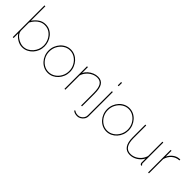

<svg xmlns="http://www.w3.org/2000/svg" viewBox="157 -1841 3122 3122"><g transform="rotate(45 1717.5 -280.0)"><path d="M307 10Q246 10 190.5 -24.5Q135 -59 104 -108V0H84V-730H104V-398Q144 -454 196 -490.5Q248 -527 316 -527Q373 -527 417.5 -503.5Q462 -480 493.5 -440.5Q525 -401 541 -353.5Q557 -306 557 -258Q557 -205 538 -157Q519 -109 485 -71.5Q451 -34 405.5 -12Q360 10 307 10ZM307 -10Q357 -10 399 -31Q441 -52 472 -88Q503 -124 520 -168Q537 -212 537 -258Q537 -322 509 -379Q481 -436 431.5 -471.5Q382 -507 316 -507Q267 -507 226 -485.5Q185 -464 154.5 -430Q124 -396 104 -356V-167Q106 -135 126 -106.5Q146 -78 177 -56.5Q208 -35 242.5 -22.5Q277 -10 307 -10Z M896 10Q845 10 800 -11Q755 -32 721 -69.5Q687 -107 668 -155.5Q649 -204 649 -258Q649 -313 668.5 -361.5Q688 -410 722 -447.5Q756 -485 801 -506Q846 -527 896 -527Q946 -527 991 -506Q1036 -485 1070 -447.5Q1104 -410 1123.5 -361.5Q1143 -313 1143 -258Q1143 -204 1124 -155.5Q1105 -107 1070.5 -69.5Q1036 -32 991.5 -11Q947 10 896 10ZM669 -256Q669 -189 699.5 -133Q730 -77 781.5 -43.5Q833 -10 895 -10Q957 -10 1009 -44Q1061 -78 1092 -135Q1123 -192 1123 -259Q1123 -326 1092 -382.5Q1061 -439 1009.5 -473Q958 -507 896 -507Q835 -507 783 -472.5Q731 -438 700 -381Q669 -324 669 -256Z M1676 0H1656V-289Q1656 -402 1624.5 -454.5Q1593 -507 1523 -507Q1473 -507 1425.5 -483.5Q1378 -460 1343 -419.5Q1308 -379 1293 -328V0H1273V-519H1293V-385Q1315 -427 1351 -459Q1387 -491 1431.5 -509Q1476 -527 1522 -527Q1562 -527 1591 -512.5Q1620 -498 1639 -469Q1658 -440 1667 -395Q1676 -350 1676 -289Z M1733 170Q1704 170 1678.5 162.5Q1653 155 1633 136L1649 124Q1667 140 1689 145Q1711 150 1732 150Q1760 150 1786 135Q1812 120 1829 94Q1846 68 1846 36V-519H1866V36Q1866 75 1845.5 105Q1825 135 1794.5 152.5Q1764 170 1733 170ZM1846 -653V-730H1866V-653Z M2243 10Q2192 10 2147 -11Q2102 -32 2068 -69.5Q2034 -107 2015 -155.5Q1996 -204 1996 -258Q1996 -313 2015.5 -361.5Q2035 -410 2069 -447.5Q2103 -485 2148 -506Q2193 -527 2243 -527Q2293 -527 2338 -506Q2383 -485 2417 -447.5Q2451 -410 2470.5 -361.5Q2490 -313 2490 -258Q2490 -204 2471 -155.5Q2452 -107 2417.5 -69.5Q2383 -32 2338.5 -11Q2294 10 2243 10ZM2016 -256Q2016 -189 2046.5 -133Q2077 -77 2128.5 -43.5Q2180 -10 2242 -10Q2304 -10 2356 -44Q2408 -78 2439 -135Q2470 -192 2470 -259Q2470 -326 2439 -382.5Q2408 -439 2356.5 -473Q2305 -507 2243 -507Q2182 -507 2130 -472.5Q2078 -438 2047 -381Q2016 -324 2016 -256Z M2614 -228V-519H2634V-228Q2634 -118 2670.5 -64Q2707 -10 2781 -10Q2831 -10 2877 -33Q2923 -56 2957.5 -96.5Q2992 -137 3007 -189V-519H3027V-40Q3027 -31 3031.5 -25.5Q3036 -20 3043 -20V0Q3037 0 3034 -0.5Q3031 -1 3029 -2Q3019 -6 3013 -16.5Q3007 -27 3007 -40V-132Q2973 -67 2912 -28.5Q2851 10 2781 10Q2699 10 2656.5 -50Q2614 -110 2614 -228Z M3418 -499Q3345 -496 3291 -450.5Q3237 -405 3216 -328V0H3196V-519H3216V-385Q3243 -440 3288.5 -475.5Q3334 -511 3385 -517Q3395 -518 3403.5 -518.5Q3412 -519 3418 -519Z"/></g></svg>

Font: Raleway Thin Thin
Style: Regular
Weight: 250
Version: Version 4.026